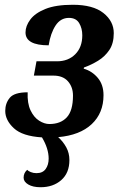

<svg xmlns="http://www.w3.org/2000/svg" viewBox="-20 -567 497 805"><path d="M150 218Q118 218 98.5 206.5Q79 195 79 178Q79 158 94 145Q98 150 109 154.5Q120 159 133 159Q159 159 171.5 141.5Q184 124 184 98Q184 56 156 9Q74 4 38 -29.5Q2 -63 2 -102Q2 -134 21 -157Q40 -180 96 -180Q94 -134 108 -104.5Q122 -75 144 -61Q166 -47 187 -47Q234 -47 260 -75Q286 -103 286 -166Q286 -202 265 -226Q244 -250 204 -250H122L133 -310H219Q266 -310 295.5 -339.5Q325 -369 325 -419Q325 -448 312 -470Q299 -492 269 -492Q234 -492 213 -460Q192 -428 184 -377Q87 -377 87 -431Q87 -458 107 -485Q127 -512 170.5 -529.5Q214 -547 285 -547Q370 -547 413.5 -512.5Q457 -478 457 -428Q457 -385 438.5 -357.5Q420 -330 391.5 -312.5Q363 -295 332 -284L331 -279Q366 -269 390 -240.5Q414 -212 414 -168Q414 -93 364.5 -46.5Q315 0 224 8Q245 27 258 51Q271 75 271 104Q271 158 237 188Q203 218 150 218Z"/></svg>

Font: Noto Serif Condensed
Style: Bold Italic
Weight: 700
Width: 3
Italic angle: -12°
Designer: Monotype Design Team
Foundry: Monotype Imaging Inc.
Version: Version 2.014